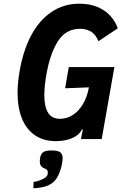

<svg xmlns="http://www.w3.org/2000/svg" viewBox="-20 -756 660 1044"><path d="M217.5 215Q229.5 208.5 234.8 201.2Q240 194 240 181.5Q240 169 231 164Q229 162.5 218.8 158.2Q208.5 154 202.5 145.5Q196.5 137 196.5 120.5Q196.5 113 197 109Q200.5 82 214 72Q227.5 62 260 62Q294 62 307.2 71.8Q320.5 81.5 320.5 104.5Q320.5 113 319 123.5Q313 164.5 297 197.5Q284 224 265 238.5Q244 254 217 260.5Q186.5 267.5 161.5 267.5L162.5 233Q174.5 232.5 190 227Q205.5 221.5 217.5 215ZM75.5 -251.5Q75.5 -305.5 87 -371.5Q106.5 -483 150.2 -564.8Q194 -646.5 260.5 -691.2Q327 -736 412.5 -736Q467.5 -736 510 -718Q552.5 -700 580 -669.8Q607.5 -639.5 620.5 -602L515.5 -532Q498.5 -571.5 472.5 -585.5Q446.5 -599.5 416 -599.5Q338 -599.5 295.2 -532.2Q252.5 -465 233 -354.5Q221 -287.5 221 -238Q221 -177 241 -143.5Q261 -110 306.5 -110Q344.5 -110 377 -131.5Q409.5 -153 432 -191.8Q454.5 -230.5 463.5 -281L334 -276L354 -391.5H602L533 0H420L431 -54.5L424.5 -49.5Q407 -18.5 369 -3.5Q331 11.5 283.5 11.5Q217.5 11.5 170.8 -20Q124 -51.5 99.8 -110.5Q75.5 -169.5 75.5 -251.5Z"/></svg>

Font: JuliaMono ExtraBoldItalic
Style: Regular
Weight: 800
Italic angle: -9°
Monospace: yes
Designer: cormullion
Foundry: corm
Version: Version 0.049; ttfautohint (v1.8.4)